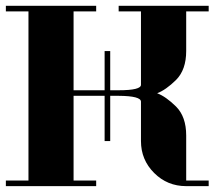

<svg xmlns="http://www.w3.org/2000/svg" viewBox="-20 -635 732 655"><path d="M0 0V-19H77.1V-596.2H0V-615.2H308.1V-596.2H231V-327.1H336.9V-460.9H356V-327.1H384.8Q461.9 -327.1 460.9 -346.2V-596.2H384.8V-615.2H691.9V-596.2H615.2V-460.9Q615.2 -397 580.6 -362.3Q545.9 -328.1 516.1 -316.9Q545.9 -305.7 580.6 -271.5Q615.2 -236.8 615.2 -172.9V-19H691.9V0H615.2Q550.8 0 505.9 -44.9Q460.9 -89.8 460.9 -153.8V-288.1Q460.9 -307.6 384.8 -308.1H356V-153.8H336.9V-308.1H231V-19H308.1V0Z"/></svg>

Font: Hjet
Style: Regular
Weight: 400
Designer: T. Christopher White
Version: Version 1.2